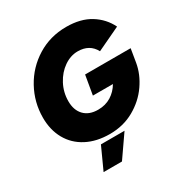

<svg xmlns="http://www.w3.org/2000/svg" viewBox="-206 -862 1148 1212"><g transform="rotate(-30 368.0 -256.0)"><path d="M37 -288Q37 -400 90.5 -497.5Q144 -595 238.5 -653.5Q333 -712 450 -712Q555 -712 625 -668.5Q695 -625 730 -553L559 -472Q522 -542 436 -542Q384 -542 336 -509Q288 -476 258 -419.5Q228 -363 228 -298Q228 -233 264 -195.5Q300 -158 365 -158Q419 -158 460 -183.5Q501 -209 526 -252H380L404 -392H736L720 -295Q707 -218 658 -147.5Q609 -77 530 -32.5Q451 12 353 12Q256 12 184.5 -25.5Q113 -63 75 -131Q37 -199 37 -288ZM270 40H442L331 200H197Z"/></g></svg>

Font: Oak Sans Black
Style: Italic
Weight: 900
Italic angle: -9.5°
Foundry: Erik Kennedy, Walven
Version: Version 1.000